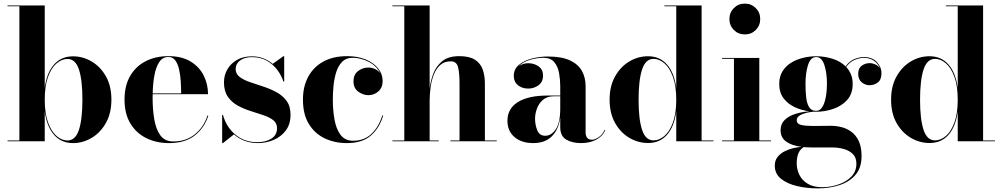

<svg xmlns="http://www.w3.org/2000/svg" viewBox="-20 -780 5534 1060"><path d="M87 -745.5H21.5V-750H227V-295Q238 -378 278 -423.5Q318 -469 383.5 -469Q437.5 -469 486 -440.5Q534.5 -412 564.8 -358.5Q595 -305 595 -230Q595 -155 564.8 -101.2Q534.5 -47.5 486 -18.8Q437.5 10 383.5 10Q318 10 278 -36Q238 -82 227 -165V0H21.5V-4.5H87ZM227 -230Q227 -154.5 245.2 -104.2Q263.5 -54 292.2 -29.2Q321 -4.5 352.5 -4.5Q396.5 -4.5 415.8 -63.2Q435 -122 435 -230Q435 -338 415.8 -396.2Q396.5 -454.5 352.5 -454.5Q321 -454.5 292.2 -430Q263.5 -405.5 245.2 -355.5Q227 -305.5 227 -230Z M1130 -142Q1110.5 -77 1057 -33.5Q1003.5 10 913 10Q842.5 10 787 -17.8Q731.5 -45.5 699.5 -99Q667.5 -152.5 667.5 -230Q667.5 -307.5 698.8 -361Q730 -414.5 784.5 -442.2Q839 -470 909.5 -470Q984 -470 1032.5 -440.2Q1081 -410.5 1104.8 -362.5Q1128.5 -314.5 1128.5 -260H823Q822.5 -250 822.5 -240Q822.5 -175.5 831.8 -120.8Q841 -66 865.5 -32.5Q890 1 937 1Q1008 1 1057.2 -39.8Q1106.5 -80.5 1125 -142ZM909.5 -465.5Q877.5 -465.5 859 -437Q840.5 -408.5 832.2 -362.8Q824 -317 823 -264.5H980Q980 -297 977.8 -332Q975.5 -367 968.5 -397.5Q961.5 -428 947.5 -446.8Q933.5 -465.5 909.5 -465.5Z M1211 10H1206.5V-145.5H1211Q1230 -77 1280.5 -36Q1331 5 1400 5Q1448 5 1478.8 -15Q1509.5 -35 1509.5 -72.5Q1509.5 -100.5 1488.2 -116.8Q1467 -133 1433.8 -144.2Q1400.5 -155.5 1363 -167.2Q1325.5 -179 1292.2 -197.2Q1259 -215.5 1237.8 -246Q1216.5 -276.5 1216.5 -325.5Q1216.5 -365 1235.5 -397.5Q1254.5 -430 1289 -449.5Q1323.5 -469 1371 -469Q1406.5 -469 1435 -457.5Q1463.5 -446 1485.5 -427.5L1545 -470H1549V-330H1544.5Q1534.5 -362 1511.8 -393Q1489 -424 1454 -444.2Q1419 -464.5 1371.5 -464.5Q1329.5 -464.5 1305.2 -446Q1281 -427.5 1281 -399.5Q1281 -372 1302.8 -355.5Q1324.5 -339 1359 -327Q1393.5 -315 1432.2 -302.5Q1471 -290 1505.5 -271.5Q1540 -253 1562 -223.2Q1584 -193.5 1584 -146.5Q1584 -94.5 1558 -59.8Q1532 -25 1490.8 -7.5Q1449.5 10 1403.5 10Q1364 10 1330.8 -2.5Q1297.5 -15 1271.5 -38Z M2095.5 -142.5Q2076 -74.5 2028.2 -32.2Q1980.5 10 1895.5 10Q1827.5 10 1772.5 -16.2Q1717.5 -42.5 1685 -95.8Q1652.5 -149 1652.5 -230Q1652.5 -301.5 1681.2 -355.5Q1710 -409.5 1764.5 -439.8Q1819 -470 1897 -470Q1955.5 -470 1999.5 -451.5Q2043.5 -433 2068 -402Q2092.5 -371 2092.5 -332.5Q2092.5 -296.5 2069 -275.5Q2045.5 -254.5 2013.5 -254.5Q1985.5 -254.5 1958.5 -273.5Q1931.5 -292.5 1931.5 -331.5Q1931.5 -367.5 1956.2 -387.2Q1981 -407 2013.5 -407Q2033 -407 2050.2 -399Q2067.5 -391 2078.5 -376Q2060 -416 2015.8 -438.5Q1971.5 -461 1927.5 -461Q1891 -461 1869 -438.8Q1847 -416.5 1836 -381Q1825 -345.5 1821.2 -305.5Q1817.5 -265.5 1817.5 -230Q1817.5 -173 1826.5 -121Q1835.5 -69 1859.8 -36Q1884 -3 1930 -3Q1991 -3 2031.2 -41.5Q2071.5 -80 2090.5 -142.5Z M2146.5 -4.5H2212V-745.5H2146.5V-750H2352V-291.5Q2357 -335 2373.2 -376Q2389.5 -417 2423.2 -443.5Q2457 -470 2515 -470Q2571 -470 2601.8 -450.5Q2632.5 -431 2644.8 -396.8Q2657 -362.5 2657 -319V-4.5H2722.5V0H2466.5V-4.5H2517V-316.5Q2517 -379.5 2508.5 -410.5Q2500 -441.5 2468.5 -441.5Q2432.5 -441.5 2409.8 -420.5Q2387 -399.5 2374.2 -366Q2361.5 -332.5 2356.8 -294.8Q2352 -257 2352 -223V-4.5H2402V0H2146.5Z M3003.5 -252.5H3073V-304.5Q3073 -340.5 3066.5 -376.8Q3060 -413 3040 -437Q3020 -461 2980 -461Q2946 -461 2906.5 -449.8Q2867 -438.5 2843.5 -413.5Q2866 -431 2896 -431Q2929 -431 2953.5 -413.5Q2978 -396 2978 -363Q2978 -327.5 2953 -309.2Q2928 -291 2896 -291Q2862 -291 2839.2 -309.8Q2816.5 -328.5 2816.5 -361Q2816.5 -398.5 2844.8 -422Q2873 -445.5 2916.2 -456.8Q2959.5 -468 3005 -468Q3081 -468 3126.8 -446.5Q3172.5 -425 3192.8 -388.2Q3213 -351.5 3213 -304.5V-48.5Q3213 -32 3221 -20.2Q3229 -8.5 3249 -8.5Q3263 -8.5 3284 -21.8Q3305 -35 3318.5 -63.5L3321.5 -61Q3306.5 -27 3270.8 -8.5Q3235 10 3187.5 10Q3139 10 3106 -9.5Q3073 -29 3073 -77.5V-130Q3063.5 -63.5 3026 -26.8Q2988.5 10 2924 10Q2859.5 10 2820.5 -23.2Q2781.5 -56.5 2781.5 -113.5Q2781.5 -180.5 2839.2 -216.5Q2897 -252.5 3003.5 -252.5ZM2990.5 -30.5Q3024 -30.5 3048.5 -66.8Q3073 -103 3073 -180.5V-248.5H3037.5Q2999.5 -248.5 2976.8 -228.2Q2954 -208 2944 -179.5Q2934 -151 2934 -126Q2934 -90.5 2946.2 -60.5Q2958.5 -30.5 2990.5 -30.5Z M3919 -4.5V0H3713.5V-164.5Q3702.5 -81.5 3662.8 -36Q3623 9.5 3557.5 9.5Q3503 9.5 3454.5 -19Q3406 -47.5 3375.8 -101Q3345.5 -154.5 3345.5 -229.5Q3345.5 -304.5 3375.8 -358.2Q3406 -412 3454.5 -440.8Q3503 -469.5 3557.5 -469.5Q3622.5 -469.5 3662.5 -423.8Q3702.5 -378 3713.5 -294.5V-745.5H3648V-750H3853.5V-4.5ZM3713.5 -229.5Q3713.5 -305 3695.2 -355.2Q3677 -405.5 3648.2 -430.2Q3619.5 -455 3588 -455Q3544 -455 3524.8 -396.2Q3505.5 -337.5 3505.5 -229.5Q3505.5 -121.5 3524.8 -63.2Q3544 -5 3588 -5Q3619.5 -5 3648.2 -29.5Q3677 -54 3695.2 -104Q3713.5 -154 3713.5 -229.5Z M4007 -675Q4007 -711 4031.5 -735.5Q4056 -760 4092 -760Q4128 -760 4152.5 -735.5Q4177 -711 4177 -675Q4177 -639 4152.5 -614.5Q4128 -590 4092 -590Q4056 -590 4031.5 -614.5Q4007 -639 4007 -675ZM3966.5 -4.5H4032V-455.5H3966.5V-460H4172V-4.5H4237V0H3966.5Z M4289.5 -61Q4289.5 -96 4312.2 -118Q4335 -140 4371.2 -151.2Q4407.5 -162.5 4448.5 -165.5Q4406.5 -170.5 4368.5 -188Q4330.5 -205.5 4306.2 -237Q4282 -268.5 4282 -316.5Q4282 -358 4300.5 -387.2Q4319 -416.5 4349 -434.5Q4379 -452.5 4415 -461Q4451 -469.5 4486 -469.5Q4530 -469.5 4574.2 -456.2Q4618.5 -443 4648.5 -413.5Q4669 -442.5 4696.5 -453.8Q4724 -465 4748 -465Q4796 -465 4821.2 -437.2Q4846.5 -409.5 4846.5 -377Q4846.5 -339.5 4826 -324.5Q4805.5 -309.5 4781 -309.5Q4756.5 -309.5 4737.2 -325.8Q4718 -342 4718 -372.5Q4718 -403.5 4737.8 -417.5Q4757.5 -431.5 4781 -431.5Q4796.5 -431.5 4812 -424.5Q4827.5 -417.5 4837 -404.5Q4828.5 -427.5 4805.8 -444Q4783 -460.5 4748 -460.5Q4724.5 -460.5 4698 -449.2Q4671.5 -438 4651.5 -410.5Q4668 -393 4677.8 -369.8Q4687.5 -346.5 4687.5 -316.5Q4687.5 -261.5 4656.8 -227.8Q4626 -194 4579.5 -178.5Q4533 -163 4486 -163Q4480.5 -163 4474.5 -163.5Q4455 -162.5 4432.5 -157.2Q4410 -152 4394.2 -142Q4378.5 -132 4378.5 -116Q4378.5 -96 4403.2 -90.2Q4428 -84.5 4469 -84.5Q4495 -84.5 4520.8 -85Q4546.5 -85.5 4568 -85.5Q4596 -85.5 4625.5 -78.2Q4655 -71 4680.2 -52.5Q4705.5 -34 4721 -1.5Q4736.5 31 4736.5 82Q4736.5 145.5 4703.5 184.5Q4670.5 223.5 4615.5 241.8Q4560.5 260 4494.5 260Q4434 260 4380 247.2Q4326 234.5 4291.8 207Q4257.5 179.5 4257.5 134.5Q4257.5 105.5 4273.2 86Q4289 66.5 4312.8 54.8Q4336.5 43 4361.5 37.5Q4386.5 32 4405.5 31Q4352 24 4320.8 2Q4289.5 -20 4289.5 -61ZM4427 -316.5Q4427 -278.5 4430.5 -244.5Q4434 -210.5 4446.5 -189.2Q4459 -168 4486 -168Q4507 -168 4520 -189.2Q4533 -210.5 4539.2 -244.5Q4545.5 -278.5 4545.5 -316.5Q4545.5 -377.5 4531.2 -421.2Q4517 -465 4486 -465Q4455 -465 4441 -421.2Q4427 -377.5 4427 -316.5ZM4378.5 121.5Q4378.5 154.5 4393 184.8Q4407.5 215 4438.8 234.2Q4470 253.5 4519 253.5Q4563.5 253.5 4607.2 239Q4651 224.5 4679.5 195.8Q4708 167 4708 123.5Q4708 89.5 4688 70Q4668 50.5 4637.2 42.2Q4606.5 34 4574 34H4460.5Q4437 34 4417 32Q4396 45.5 4387.2 68Q4378.5 90.5 4378.5 121.5Z M5473 -4.5V0H5267.5V-164.5Q5256.5 -81.5 5216.8 -36Q5177 9.5 5111.5 9.5Q5057 9.5 5008.5 -19Q4960 -47.5 4929.8 -101Q4899.5 -154.5 4899.5 -229.5Q4899.5 -304.5 4929.8 -358.2Q4960 -412 5008.5 -440.8Q5057 -469.5 5111.5 -469.5Q5176.5 -469.5 5216.5 -423.8Q5256.5 -378 5267.5 -294.5V-745.5H5202V-750H5407.5V-4.5ZM5267.5 -229.5Q5267.5 -305 5249.2 -355.2Q5231 -405.5 5202.2 -430.2Q5173.5 -455 5142 -455Q5098 -455 5078.8 -396.2Q5059.5 -337.5 5059.5 -229.5Q5059.5 -121.5 5078.8 -63.2Q5098 -5 5142 -5Q5173.5 -5 5202.2 -29.5Q5231 -54 5249.2 -104Q5267.5 -154 5267.5 -229.5Z"/></svg>

Font: Bodoni* 36pt
Style: Bold
Weight: 700
Version: Version 2.3